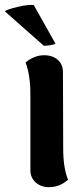

<svg xmlns="http://www.w3.org/2000/svg" viewBox="-55 -761 345 796"><path d="M-35 -714Q-26 -722 18.5 -732.5Q63 -743 85 -740L175 -580Q164 -573 127 -571ZM207 -146Q207 -65 227 -16Q193 15 148 15Q115 15 93 -4.5Q71 -24 71 -56V-371Q71 -449 51 -502Q87 -532 128 -532Q163 -532 184.5 -513Q206 -494 206 -461Z"/></svg>

Font: Arima Koshi Bold
Style: Regular
Weight: 700
Designer: Joana Correia and Natanael Gama
Foundry: NDISCOVER
Version: Version 1.019;PS 001.019;hotconv 1.0.88;makeotf.lib2.5.64775